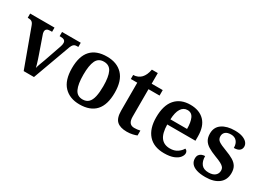

<svg xmlns="http://www.w3.org/2000/svg" viewBox="-20 -1294 2648 1939"><g transform="rotate(30 1304.0 -325.0)"><path d="M79 -437Q72 -457 63 -468Q54 -479 40.5 -483Q27 -487 5 -487V-536H289V-487H268Q241 -487 228 -477Q215 -467 215 -446Q215 -437 217.5 -427.5Q220 -418 224 -408L290 -219Q298 -197 305.5 -173Q313 -149 319.5 -128Q326 -107 330 -89Q334 -110 346 -142Q358 -174 368 -201L437 -400Q442 -413 444 -424.5Q446 -436 446 -446Q446 -466 432.5 -476.5Q419 -487 389 -487H377V-536H595V-487H578Q561 -487 549.5 -481Q538 -475 528.5 -459Q519 -443 509 -412L359 0H239Z M894 10Q779 10 712.5 -59.5Q646 -129 646 -270Q646 -410 709.5 -479Q773 -548 897 -548Q1013 -548 1079 -479Q1145 -410 1145 -270Q1145 -129 1081.5 -59.5Q1018 10 894 10ZM896 -49Q939 -49 964.5 -74Q990 -99 1001 -148.5Q1012 -198 1012 -270Q1012 -379 985.5 -433.5Q959 -488 895 -488Q831 -488 805 -433.5Q779 -379 779 -270Q779 -161 805.5 -105Q832 -49 896 -49Z M1445 10Q1368 10 1329.5 -25Q1291 -60 1291 -147V-472H1216V-519Q1243 -519 1267 -529.5Q1291 -540 1307 -557Q1323 -574 1334.5 -599Q1346 -624 1353 -660H1422V-536H1551V-472H1422V-152Q1422 -105 1439.5 -83Q1457 -61 1492 -61Q1510 -61 1527 -63Q1544 -65 1560 -69V-12Q1545 -5 1513.5 2.5Q1482 10 1445 10Z M1880 10Q1759 10 1695 -62Q1631 -134 1631 -265Q1631 -405 1693.5 -476.5Q1756 -548 1869 -548Q1974 -548 2033.5 -487.5Q2093 -427 2093 -308V-258H1764Q1766 -155 1802 -108Q1838 -61 1907 -61Q1958 -61 1992.5 -84Q2027 -107 2044 -138Q2056 -135 2064 -124.5Q2072 -114 2072 -98Q2072 -75 2052 -49.5Q2032 -24 1989.5 -7Q1947 10 1880 10ZM1960 -319Q1960 -396 1939.5 -441.5Q1919 -487 1870 -487Q1823 -487 1796 -444Q1769 -401 1766 -319Z M2361 10Q2299 10 2258 -3.5Q2217 -17 2197 -42Q2177 -67 2177 -101Q2177 -128 2189 -144Q2201 -160 2219 -166.5Q2237 -173 2255 -173Q2255 -115 2281.5 -80.5Q2308 -46 2366 -46Q2417 -46 2442.5 -68.5Q2468 -91 2468 -125Q2468 -148 2456.5 -163Q2445 -178 2418.5 -192Q2392 -206 2346 -223Q2291 -244 2255 -266Q2219 -288 2201 -318.5Q2183 -349 2183 -395Q2183 -470 2239.5 -508.5Q2296 -547 2388 -547Q2444 -547 2479.5 -533.5Q2515 -520 2532.5 -499Q2550 -478 2550 -453Q2550 -423 2528.5 -406Q2507 -389 2465 -389Q2465 -438 2441 -465.5Q2417 -493 2375 -493Q2331 -493 2309.5 -474Q2288 -455 2288 -424Q2288 -389 2315 -370Q2342 -351 2410 -326Q2464 -306 2500 -284.5Q2536 -263 2554 -233Q2572 -203 2572 -157Q2572 -77 2516 -33.5Q2460 10 2361 10Z"/></g></svg>

Font: Noto Serif Khmer SemiBold
Style: Regular
Weight: 600
Version: Version 2.003